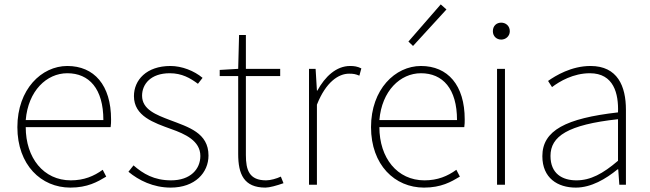

<svg xmlns="http://www.w3.org/2000/svg" viewBox="-20 -840 2956 873"><path d="M300 13C378 13 423 -13 463 -37L447 -68C407 -39 362 -20 302 -20C178 -20 97 -122 97 -262H483C485 -274 485 -286 485 -297C485 -453 408 -540 286 -540C169 -540 59 -434 59 -262C59 -90 167 13 300 13ZM97 -294C108 -427 192 -507 286 -507C385 -507 450 -437 450 -294Z M756 13C867 13 928 -55 928 -133C928 -236 837 -262 753 -294C690 -318 626 -342 626 -405C626 -457 665 -507 752 -507C807 -507 845 -485 880 -459L901 -486C863 -518 807 -540 755 -540C646 -540 589 -476 589 -403C589 -312 679 -282 759 -253C821 -231 891 -200 891 -131C891 -71 846 -20 758 -20C680 -20 631 -50 587 -88L564 -59C611 -20 677 13 756 13Z M979 -522V-494H1063V-140C1063 -48 1089 13 1187 13C1205 13 1238 4 1269 -7L1257 -37C1238 -28 1210 -20 1190 -20C1113 -20 1098 -67 1098 -135V-494H1254V-527H1098V-681H1067L1063 -527Z M1385 0H1421V-364C1462 -468 1520 -505 1567 -505C1588 -505 1597 -503 1614 -496L1623 -529C1605 -538 1590 -540 1572 -540C1509 -540 1458 -492 1423 -428H1421L1415 -527H1385Z M1908 13C1986 13 2031 -13 2071 -37L2055 -68C2015 -39 1970 -20 1910 -20C1786 -20 1705 -122 1705 -262H2091C2093 -274 2093 -286 2093 -297C2093 -453 2016 -540 1894 -540C1777 -540 1667 -434 1667 -262C1667 -90 1775 13 1908 13ZM1705 -294C1716 -427 1800 -507 1894 -507C1993 -507 2058 -437 2058 -294ZM1858 -631 2010 -797 1984 -820 1837 -651Z M2240 0H2276V-527H2240ZM2259 -660C2279 -660 2298 -675 2298 -698C2298 -723 2279 -737 2259 -737C2238 -737 2221 -723 2221 -698C2221 -675 2238 -660 2259 -660Z M2598 13C2668 13 2734 -26 2788 -70H2791L2796 0H2826V-341C2826 -448 2788 -540 2665 -540C2578 -540 2506 -496 2472 -472L2490 -444C2524 -470 2587 -507 2662 -507C2771 -507 2793 -414 2790 -329C2553 -302 2446 -247 2446 -130C2446 -30 2516 13 2598 13ZM2601 -20C2537 -20 2483 -50 2483 -131C2483 -220 2561 -273 2790 -298V-109C2721 -50 2665 -20 2601 -20Z"/></svg>

Font: Kinto Sans Thin
Style: Regular
Weight: 100
Designer: Authors: Ryoko NISHIZUKA  (kana & ideographs); Paul D. Hunt (Latin, Greek & Cyrillic); Wenlong ZHANG  (bopomofo); Sandol
Foundry: Adobe Systems Incorporated, ookami Inc.
Version: Version 0.001